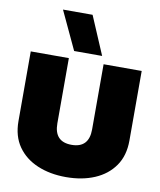

<svg xmlns="http://www.w3.org/2000/svg" viewBox="-97 -981 890 1067"><g transform="rotate(10 348.0 -447.0)"><path d="M272 -688 171 -904H338L430 -688ZM348 10Q258 10 187 -20Q116 -50 75.5 -108Q35 -166 35 -251V-644H250V-276Q250 -172 348 -172Q446 -172 446 -276V-644H661V-251Q661 -166 620.5 -108Q580 -50 509.5 -20Q439 10 348 10Z"/></g></svg>

Font: Kanit ExtraBold
Style: Regular
Weight: 800
Designer: Katatrad Team
Foundry: CadsonDemak
Version: Version 2.000; ttfautohint (v1.8.3)